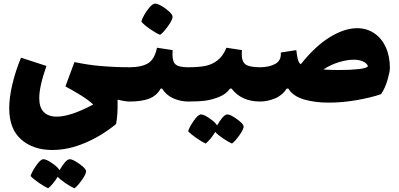

<svg xmlns="http://www.w3.org/2000/svg" viewBox="-20 -551 2166 1042"><path d="M712 -93Q712 -45 706 -22.5Q700 0 685 0Q658 0 621 -10L618 -8Q620 71 610 122Q534 185 443 224Q352 263 264 263Q160 263 95 206Q30 149 30 36Q30 -18 46 -89Q62 -160 94 -238L232 -193Q193 -82 193 -18Q193 32 217.5 57Q242 82 288 82Q363 82 486 16Q457 -10 420 -33Q375 -61 335 -82L384 -214Q462 -198 524 -193Q603 -186 685 -186Q701 -186 706.5 -163Q712 -140 712 -93ZM384 471Q365 463 336 443.5Q307 424 293 408Q283 426 267 445Q251 464 241 471Q221 462 190 440.5Q159 419 146 404Q152 383 176 348Q200 313 216 313Q232 313 264 335.5Q296 358 303 373Q317 348 332 330.5Q347 313 359 313Q375 313 409.5 337.5Q444 362 447 376Q449 391 425 425Q401 459 384 471Z M1028 -93Q1028 -45 1022 -22.5Q1016 0 1001 0Q961 0 921.5 -17Q882 -34 860 -70H852Q830 -31 789 -15.5Q748 0 685 0Q670 0 664 -22.5Q658 -45 658 -93Q658 -140 663.5 -163Q669 -186 685 -186Q746 -186 782.5 -207Q819 -228 832 -292L917 -279Q916 -271 916 -256Q916 -214 934.5 -200Q953 -186 1001 -186Q1017 -186 1022.5 -163Q1028 -140 1028 -93ZM747 -434Q750 -447 762.5 -469.5Q775 -492 791 -510.5Q807 -529 819 -531Q830 -533 852.5 -521Q875 -509 894.5 -491.5Q914 -474 916 -464Q920 -449 893.5 -411.5Q867 -374 849 -362Q828 -370 794 -393.5Q760 -417 747 -434Z M1419 -93Q1419 -45 1413 -22.5Q1407 0 1392 0Q1290 0 1237 -70H1228Q1207 -40 1169 -25Q1132 -10 1096 -5Q1060 0 1001 0Q986 0 980 -22.5Q974 -45 974 -93Q974 -140 979.5 -163Q985 -186 1001 -186Q1056 -186 1093 -193Q1130 -200 1160 -223Q1190 -246 1209 -292L1293 -279Q1292 -271 1292 -257Q1292 -215 1314 -200.5Q1336 -186 1392 -186Q1408 -186 1413.5 -163Q1419 -140 1419 -93ZM1239 228Q1220 220 1191 200.5Q1162 181 1148 165Q1138 183 1122 202Q1106 221 1096 228Q1076 219 1045 197.5Q1014 176 1001 161Q1007 140 1031 105Q1055 70 1071 70Q1087 70 1119 92.5Q1151 115 1158 130Q1172 105 1187 87.5Q1202 70 1214 70Q1230 70 1264.5 94.5Q1299 119 1302 133Q1304 148 1280 182Q1256 216 1239 228Z M2096 -182Q2096 -162 2083 -117Q2070 -72 2048 -40Q1993 -21 1915.5 -7.5Q1838 6 1765 6Q1686 6 1627.5 -12Q1569 -30 1545 -70H1536Q1512 -33 1471.5 -16.5Q1431 0 1392 0Q1377 0 1371 -22.5Q1365 -45 1365 -93Q1365 -140 1370.5 -163Q1376 -186 1392 -186Q1440 -186 1473.5 -204Q1507 -222 1504 -266L1588 -279Q1592 -246 1596.5 -228.5Q1601 -211 1612 -202Q1692 -302 1771 -350Q1850 -398 1918 -398Q1970 -398 2010.5 -371Q2051 -344 2073.5 -295Q2096 -246 2096 -182ZM1822 -171Q1882 -171 1926.5 -176Q1971 -181 1977 -192Q1971 -208 1950 -217.5Q1929 -227 1901 -227Q1863 -227 1819 -213.5Q1775 -200 1735 -174Q1772 -171 1822 -171Z"/></svg>

Font: Lalezar
Style: Regular
Weight: 400
Designer: Borna Izadpanah
Foundry: Borna Izadpanah
Version: Version 1.004